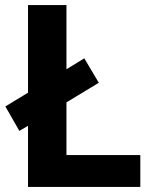

<svg xmlns="http://www.w3.org/2000/svg" viewBox="-20 -734 605 754"><path d="M90 0H531V-125H241V-332L368 -409L311 -505L241 -462V-714H90V-370L1 -316L56 -220L90 -240Z"/></svg>

Font: Noto Sans Gujarati
Style: Bold
Weight: 700
Designer: Jelle Bosma - Monotype Design Team, Universal Thirst
Foundry: Monotype Imaging Inc.
Version: Version 2.106